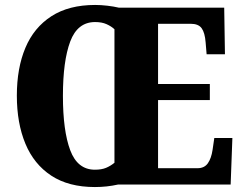

<svg xmlns="http://www.w3.org/2000/svg" viewBox="-20 -745 980 775"><path d="M363 10Q257 10 187 -36Q117 -82 82.5 -165Q48 -248 48 -359Q48 -470 82.5 -552Q117 -634 187.5 -679.5Q258 -725 364 -725Q387 -725 413 -722Q439 -719 460 -714H885L888 -526H814L810 -574Q807 -613 794 -631Q781 -649 750 -649H618V-406H827V-341H618V-66H777Q805 -66 819 -86Q833 -106 838 -140L845 -188H918L911 0H456Q411 10 363 10ZM363 -60Q390 -60 408 -67.5Q426 -75 442 -88V-627Q429 -639 410 -647.5Q391 -656 364 -656Q293 -656 263.5 -577.5Q234 -499 234 -358Q234 -217 263.5 -138.5Q293 -60 363 -60Z"/></svg>

Font: Noto Serif Hebrew Condensed Black
Style: Regular
Weight: 900
Width: 3
Designer: Monotype Design Team
Foundry: Monotype Imaging Inc.
Version: Version 2.004; ttfautohint (v1.8.4.7-5d5b)